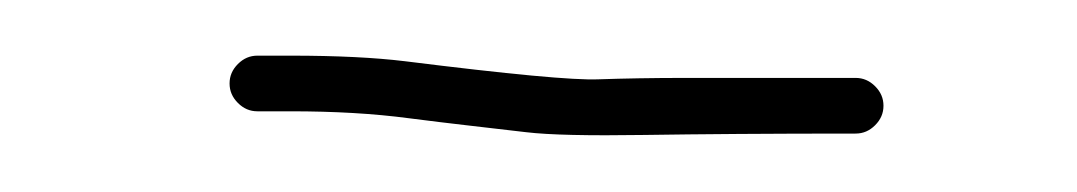

<svg xmlns="http://www.w3.org/2000/svg" viewBox="-20 -301 387 69"><path d="M62.5 -271C62.5 -268.3 63.5 -266 65.5 -264C67.5 -262 69.8 -261 72.5 -261H84.5C100.1 -261 114.2 -260.2 127 -258.5C134.7 -257.5 141.5 -256.7 147.5 -256C153.5 -255.3 160.7 -254.5 169 -253.5C177.3 -252.5 191.5 -252.2 211.5 -252.5C231.5 -252.8 256.8 -253 287.5 -253C290.2 -253 292.5 -254 294.5 -256C296.5 -258 297.5 -260.3 297.5 -263C297.5 -265.7 296.5 -268 294.5 -270C292.5 -272 290.2 -273 287.5 -273H226.5C214.5 -273 204.1 -272.8 195.2 -272.5C186.3 -272.1 163.1 -274.3 125.5 -279C114.8 -280.3 101.2 -281 84.5 -281H72.5C69.8 -281 67.5 -280 65.5 -278C63.5 -276 62.5 -273.7 62.5 -271Z"/></svg>

Font: Proton
Style: RgExt
Weight: 500
Version: Version 1.017